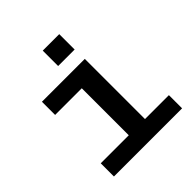

<svg xmlns="http://www.w3.org/2000/svg" viewBox="-194 -852 988 988"><g transform="rotate(-45 300.0 -358.5)"><path d="M72 0V-96H276V-438H82V-534H394V-96H568V0ZM271 -605V-717H391V-605Z"/></g></svg>

Font: Geist Mono SemiBold
Style: Regular
Weight: 600
Monospace: yes
Designer: Basement.studio, Andrés Briganti, Mateo Zaragoza
Foundry: Basement.studio, Vercel, Andrés Briganti, Guido Ferreyra, Mateo Zaragoza
Version: Version 1.500; ttfautohint (v1.8.4.7-5d5b)